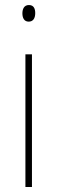

<svg xmlns="http://www.w3.org/2000/svg" viewBox="-20 -743 226 763"><path d="M95 -723C75 -723 69 -706 69 -690C69 -672 76 -657 94 -657C112 -657 120 -671 120 -691C120 -707 115 -723 95 -723ZM107 -527H81V0H107Z"/></svg>

Font: Noto Sans Thai Cond Thin
Style: Regular
Weight: 100
Width: 3
Designer: Monotype Design Team
Foundry: Monotype Imaging Inc.
Version: Version 2.002